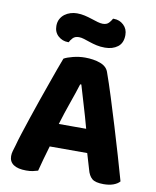

<svg xmlns="http://www.w3.org/2000/svg" viewBox="-92 -908 804 988"><g transform="rotate(10 310.0 -413.5)"><path d="M407 -133H211Q200 -97 190.5 -62Q181 -27 174 0Q161 4 147 7Q133 10 113 10Q69 10 46.5 -5.5Q24 -21 24 -50Q24 -64 28 -77Q32 -90 37 -107Q44 -134 57 -174Q70 -214 85.5 -260.5Q101 -307 118 -356Q135 -405 151 -449.5Q167 -494 180 -531Q193 -568 202 -590Q217 -599 248.5 -607Q280 -615 311 -615Q356 -615 390.5 -602.5Q425 -590 435 -561Q454 -508 476 -438Q498 -368 520.5 -294Q543 -220 564 -148Q585 -76 601 -19Q590 -6 568.5 2Q547 10 517 10Q474 10 456.5 -5Q439 -20 431 -52ZM310 -475Q296 -430 275.5 -372.5Q255 -315 237 -255H380Q363 -318 345.5 -375.5Q328 -433 316 -475ZM231 -832Q252 -832 271.5 -827.5Q291 -823 309 -817Q327 -811 342.5 -806.5Q358 -802 370 -802Q391 -802 402 -814.5Q413 -827 418 -837H423Q452 -837 473.5 -817Q495 -797 495 -765Q495 -723 468.5 -703Q442 -683 402 -683Q378 -683 358 -687.5Q338 -692 320.5 -698Q303 -704 288.5 -708.5Q274 -713 262 -713Q241 -713 230 -701Q219 -689 214 -678H210Q181 -678 159 -697.5Q137 -717 137 -750Q137 -771 145.5 -786.5Q154 -802 167.5 -812Q181 -822 197.5 -827Q214 -832 231 -832Z"/></g></svg>

Font: Baloo Chettan 2
Style: Bold
Weight: 700
Designer: Maithili Shingre, Unnati Kotecha and Ek Type
Foundry: Ek Type
Version: Version 1.640;hotconv 1.0.111;makeotfexe 2.5.65597; ttfautoh